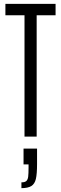

<svg xmlns="http://www.w3.org/2000/svg" viewBox="-20 -708 316 995"><path d="M107 0V-629H8V-688H268V-629H170V0ZM128 160V144H102V62H172V142Q172 193 166 219Q160 245 142.5 256Q125 267 91 267V237Q109 237 116.5 230Q124 223 126 208Q128 193 128 160Z"/></svg>

Font: Saira Ultra Condensed
Style: Regular
Weight: 400
Width: 1
Designer: Hector Gatti with collaboration of the Omnibus-Type team
Foundry: Omnibus-Type
Version: Version 1.001; ttfautohint (v1.8)